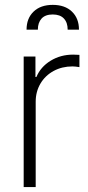

<svg xmlns="http://www.w3.org/2000/svg" viewBox="-20 -760 358 780"><path d="M76.2 -530.3H124V-447.3H127.9Q145 -488.3 185.5 -513.2Q226.1 -538.1 277.3 -538.1L302.7 -537.1V-487.3Q285.2 -490.2 274.4 -490.2Q231.9 -490.2 197.8 -471.7Q163.6 -453.1 144.3 -420.4Q125 -387.7 125 -346.7V0H76.2ZM194.3 -740.2Q243.7 -740.2 272.2 -712.9Q300.8 -685.5 300.8 -639.6H254.9Q254.9 -668.5 239.5 -684.8Q224.1 -701.2 194.3 -701.2Q164.1 -701.2 148.9 -684.6Q133.8 -668 133.8 -639.6H87.9Q87.9 -685.5 116.5 -712.9Q145 -740.2 194.3 -740.2Z"/></svg>

Font: Pretendard JP ExtraLight
Style: Regular
Weight: 200
Designer: Base glyphs from Inter by Rasmus Andersson; Hangeul glyphs from Noto Sans CJK(Source Han Sans) by Jang Soo-young and Kan
Foundry: Kil Hyung-jin
Version: Version 1.309